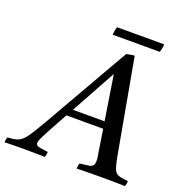

<svg xmlns="http://www.w3.org/2000/svg" viewBox="-228 -950 1028 1079"><g transform="rotate(20 286.0 -411.0)"><path d="M431 -131 411 -260H191L122 -134Q109 -109 99.5 -89.5Q90 -70 90 -59Q90 -44 106.5 -40Q123 -36 163 -31Q163 -14 157 1Q143 0 117 0Q91 0 65 -0.5Q39 -1 24 -1Q-4 -1 -29 -0.5Q-54 0 -84 1Q-84 -15 -78 -30Q-48 -32 -29 -36.5Q-10 -41 6 -54.5Q22 -68 42 -98.5Q62 -129 94 -184Q122 -233 159 -298Q196 -363 237 -434Q278 -505 317 -574Q356 -643 389 -699Q403 -702 414.5 -704Q426 -706 437 -707L540 -136Q547 -100 553.5 -79.5Q560 -59 570 -50Q580 -41 597 -37.5Q614 -34 642 -31Q642 -14 636 1Q612 0 578 -0.5Q544 -1 511 -1Q482 -1 435 -0.5Q388 0 347 1Q348 -7 349 -15.5Q350 -24 353 -31Q389 -35 407 -38Q425 -41 431.5 -50.5Q438 -60 438 -81Q438 -86 437 -96.5Q436 -107 431 -131ZM215 -302H404L362 -570ZM289 -823H571Q570 -799 562 -775H280Q282 -799 289 -823Z"/></g></svg>

Font: Tiro Telugu
Style: Italic
Weight: 400
Italic angle: -11°
Designer: Telugu: John Hudson & Fiona Ross, assisted by Kaja Sojewska. Latin: John Hudson with Paul Hanslow, assisted by Kaja Soje
Foundry: Tiro Typeworks Ltd.
Version: Version 1.52